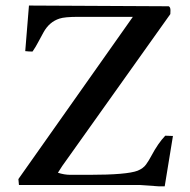

<svg xmlns="http://www.w3.org/2000/svg" viewBox="-20 -658 677 683"><path d="M186 -43.5Q209 -36.1 230 -36.1H297.9Q431.6 -36.1 469.7 -50.8Q489.7 -59.1 499.5 -72.8Q509.3 -86.4 518.1 -103Q542.5 -148.9 567.9 -175.3L595.2 -174.3L565.9 4.9H545.9L475.6 0H47.4L45.4 -21L452.6 -598.1H259.3Q209.5 -598.1 191.4 -591.8Q155.3 -580.1 134.8 -543Q125 -525.9 116 -508.3Q106.9 -490.7 95.7 -474.6Q83 -474.6 69.8 -476.1L83 -638.2H98.6L580.1 -635.7Q586.4 -632.8 586.4 -621.1L585.9 -607.9L222.2 -96.7Q198.7 -64.9 186 -43.5Z"/></svg>

Font: RadleyRegular
Style: Regular
Weight: 400
Designer: vernon adams
Foundry: vernon adams
Version: Version 1.000;PS 001.001;hotconv 1.0.56